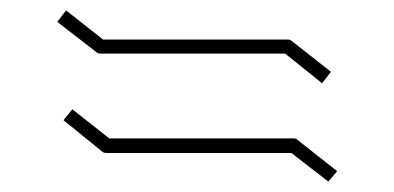

<svg xmlns="http://www.w3.org/2000/svg" viewBox="-20 -486 758 369"><path d="M611 -137 540 -192H185Q179 -192 176 -195L102 -255L119 -276L190 -220H545Q549 -220 552 -217L628 -157ZM173 -383Q168 -383 165 -386L90 -444L107 -466L178 -410H533Q538 -410 541 -407L616 -348L599 -326L528 -383Z"/></svg>

Font: Envoyer
Style: Regular
Weight: 400
Version: Version 0.1